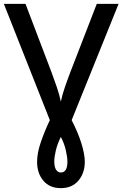

<svg xmlns="http://www.w3.org/2000/svg" viewBox="-20 -734 634 994"><path d="M295 240Q237 240 204.5 201.5Q172 163 172 104Q172 58 191.5 1.5Q211 -55 238 -112L0 -714H112L247 -359Q261 -322 274.5 -282Q288 -242 295 -208Q302 -242 315.5 -281.5Q329 -321 344 -360L481 -714H594L351 -112Q384 -48 401.5 8.5Q419 65 419 104Q419 162 386 201Q353 240 295 240ZM295 159Q329 159 329 103Q329 81 321 45Q313 9 295 -25Q277 11 269 45Q261 79 261 101Q261 131 270.5 145Q280 159 295 159Z"/></svg>

Font: Noto Sans Medium
Style: Regular
Weight: 500
Designer: Monotype Design Team
Foundry: Monotype Imaging Inc.
Version: Version 2.007